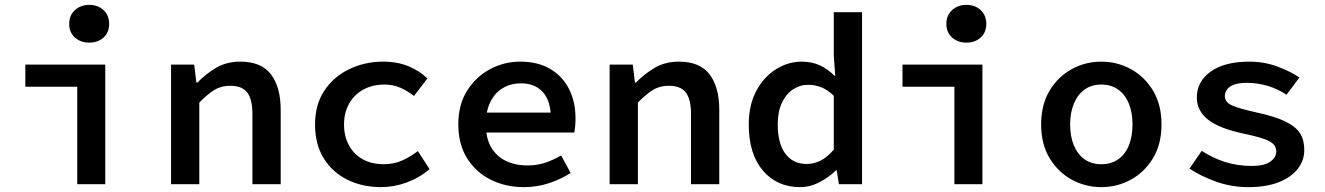

<svg xmlns="http://www.w3.org/2000/svg" viewBox="-20 -756 5440 788"><path d="M297 0V-400H84V-491H412V0ZM346 -581Q311 -581 287.5 -602Q264 -623 264 -658Q264 -693 287.5 -714.5Q311 -736 346 -736Q382 -736 405 -714.5Q428 -693 428 -658Q428 -623 405 -602Q382 -581 346 -581Z M682 0V-491H777L786 -417H790Q825 -453 867.5 -478Q910 -503 967 -503Q1052 -503 1092 -451Q1132 -399 1132 -304V0H1016V-289Q1016 -348 995 -376Q974 -404 924 -404Q888 -404 860 -387Q832 -370 798 -335V0Z M1544 12Q1467 12 1405.5 -18.5Q1344 -49 1308.5 -106.5Q1273 -164 1273 -245Q1273 -327 1311.5 -384.5Q1350 -442 1414 -472.5Q1478 -503 1552 -503Q1612 -503 1658 -483.5Q1704 -464 1734 -434L1679 -362Q1650 -385 1620.5 -397Q1591 -409 1558 -409Q1509 -409 1471.5 -388.5Q1434 -368 1413 -331Q1392 -294 1392 -245Q1392 -196 1412.5 -159Q1433 -122 1469.5 -102Q1506 -82 1555 -82Q1597 -82 1632 -98Q1667 -114 1695 -136L1743 -62Q1701 -26 1649 -7Q1597 12 1544 12Z M2130 12Q2055 12 1994 -18.5Q1933 -49 1897 -106.5Q1861 -164 1861 -246Q1861 -326 1897 -383.5Q1933 -441 1991 -472Q2049 -503 2115 -503Q2188 -503 2238.5 -473Q2289 -443 2315.5 -390.5Q2342 -338 2342 -270Q2342 -253 2340.5 -237.5Q2339 -222 2337 -212H1944V-294H2263L2241 -268Q2241 -341 2208.5 -377.5Q2176 -414 2118 -414Q2077 -414 2044.5 -395Q2012 -376 1993 -338.5Q1974 -301 1974 -246Q1974 -189 1995.5 -152Q2017 -115 2055.5 -96Q2094 -77 2145 -77Q2184 -77 2217 -88Q2250 -99 2283 -118L2322 -46Q2283 -21 2234 -4.5Q2185 12 2130 12Z M2482 0V-491H2577L2586 -417H2590Q2625 -453 2667.5 -478Q2710 -503 2767 -503Q2852 -503 2892 -451Q2932 -399 2932 -304V0H2816V-289Q2816 -348 2795 -376Q2774 -404 2724 -404Q2688 -404 2660 -387Q2632 -370 2598 -335V0Z M3263 12Q3169 12 3111 -56Q3053 -124 3053 -245Q3053 -325 3084 -383Q3115 -441 3165 -472Q3215 -503 3270 -503Q3312 -503 3344.5 -488Q3377 -473 3405 -445H3408L3402 -528V-706H3518V0H3423L3414 -57H3411Q3383 -29 3344 -8.5Q3305 12 3263 12ZM3291 -83Q3321 -83 3349 -97.5Q3377 -112 3402 -142V-363Q3376 -388 3350 -398Q3324 -408 3297 -408Q3263 -408 3234.5 -389Q3206 -370 3189 -334Q3172 -298 3172 -246Q3172 -167 3203.5 -125Q3235 -83 3291 -83Z M3897 0V-400H3684V-491H4012V0ZM3946 -581Q3911 -581 3887.5 -602Q3864 -623 3864 -658Q3864 -693 3887.5 -714.5Q3911 -736 3946 -736Q3982 -736 4005 -714.5Q4028 -693 4028 -658Q4028 -623 4005 -602Q3982 -581 3946 -581Z M4500 12Q4435 12 4379 -18.5Q4323 -49 4288 -106.5Q4253 -164 4253 -245Q4253 -327 4288 -384.5Q4323 -442 4379 -472.5Q4435 -503 4500 -503Q4565 -503 4621 -472.5Q4677 -442 4712 -384.5Q4747 -327 4747 -245Q4747 -164 4712 -106.5Q4677 -49 4621 -18.5Q4565 12 4500 12ZM4500 -82Q4540 -82 4569 -102Q4598 -122 4613 -159Q4628 -196 4628 -245Q4628 -294 4613 -331Q4598 -368 4569 -388.5Q4540 -409 4500 -409Q4460 -409 4431.5 -388.5Q4403 -368 4387.5 -331Q4372 -294 4372 -245Q4372 -196 4387.5 -159Q4403 -122 4431.5 -102Q4460 -82 4500 -82Z M5103 12Q5034 12 4971 -10.5Q4908 -33 4862 -64L4912 -137Q4956 -108 5007 -91.5Q5058 -75 5118 -75Q5169 -75 5193.5 -92.5Q5218 -110 5218 -134Q5218 -146 5212.5 -156Q5207 -166 5193 -174.5Q5179 -183 5152 -191Q5125 -199 5082 -208Q4984 -229 4938 -265Q4892 -301 4892 -356Q4892 -421 4948.5 -462Q5005 -503 5108 -503Q5169 -503 5222.5 -483Q5276 -463 5313 -438L5260 -367Q5225 -391 5183 -403.5Q5141 -416 5098 -416Q5065 -416 5045.5 -409Q5026 -402 5016.5 -389.5Q5007 -377 5007 -362Q5007 -336 5037 -323Q5067 -310 5135 -295Q5214 -278 5257 -256.5Q5300 -235 5316.5 -207.5Q5333 -180 5333 -140Q5333 -98 5306.5 -63.5Q5280 -29 5229 -8.5Q5178 12 5103 12Z"/></svg>

Font: Source Code Pro SemiBold
Style: Regular
Weight: 600
Monospace: yes
Designer: Paul D. Hunt, Teo Tuominen
Foundry: Adobe Systems Incorporated
Version: Version 1.018;hotconv 1.0.116;makeotfexe 2.5.65601